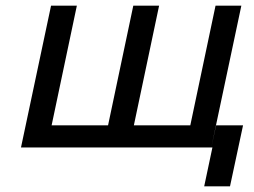

<svg xmlns="http://www.w3.org/2000/svg" viewBox="-20 -520 895 677"><path d="M160 -500 54 0H725L831 -500H740L651 -78H452L541 -500H450L361 -78H162L251 -500ZM700 137H791L837 -78H742L725 0H729Z"/></svg>

Font: LT Wave Text Italic
Style: Regular
Weight: 400
Designer: Daniel Lyons
Version: Version 2.5 (Glyphs App)